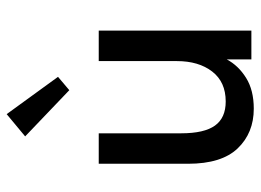

<svg xmlns="http://www.w3.org/2000/svg" viewBox="-120 -634 762 561"><g transform="rotate(-90 260.5 -354.0)"><path d="M223 7Q152 7 107 -40Q62 -87 62 -185V-446H151V-205Q151 -138 173.5 -106.5Q196 -75 244 -75Q301 -75 331.5 -114.5Q362 -154 362 -218V-446H451V0H367V-72Q349 -38 313 -15.5Q277 7 223 7ZM316 -565 277 -532 142 -661 207 -715Z"/></g></svg>

Font: Tilda Sans Medium
Style: Regular
Weight: 500
Designer: ParaType Ltd
Foundry: ParaType Ltd
Version: Version 1.009